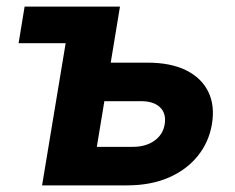

<svg xmlns="http://www.w3.org/2000/svg" viewBox="-20 -559 710 579"><path d="M36.1 -428.7 54.2 -539.1H247.6L229 -428.7ZM263.2 -370.1H424.3Q495.1 -370.1 541.5 -346.9Q587.9 -323.7 608.2 -282.2Q628.4 -240.7 619.1 -184.6Q609.9 -129.9 575.9 -88.1Q542 -46.4 488 -23.2Q434.1 0 363.3 0H106.9L196.3 -539.1H341.8L272 -116.2H380.9Q419.9 -116.2 445.8 -134.8Q471.7 -153.3 476.6 -184.1Q481.9 -216.3 462.9 -235.1Q443.8 -253.9 404.8 -253.9H243.7Z"/></svg>

Font: Inter 18pt
Style: Bold Italic
Weight: 700
Italic angle: -9.3988°
Designer: Rasmus Andersson
Foundry: rsms
Version: Version 4.001;git-66647c0bb